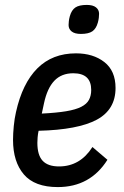

<svg xmlns="http://www.w3.org/2000/svg" viewBox="-20 -749 504 781"><path d="M215 12Q121 12 77 -39.5Q33 -91 33 -180Q33 -205 36 -236Q39 -267 45 -293Q71 -410 132 -471Q193 -532 289 -532Q359 -532 404.5 -496.5Q450 -461 450 -391Q450 -303 373.5 -262Q297 -221 137 -217Q134 -203 133 -190Q132 -177 132 -168Q132 -118 153.5 -95Q175 -72 220 -72Q306 -72 356 -151L417 -99Q347 12 215 12ZM278 -451Q230 -451 201 -420.5Q172 -390 159 -329L150 -287Q210 -290 249 -296.5Q288 -303 310.5 -314.5Q333 -326 342 -343Q351 -360 351 -383Q351 -451 278 -451ZM309 -611Q284 -611 271.5 -621Q259 -631 259 -647Q259 -654 260 -663Q261 -672 264 -683Q271 -708 286.5 -718.5Q302 -729 333 -729Q358 -729 370.5 -719Q383 -709 383 -693Q383 -686 382 -677Q381 -668 378 -657Q371 -632 355.5 -621.5Q340 -611 309 -611Z"/></svg>

Font: IBM Plex Sans Cond Medm
Style: Italic
Weight: 500
Width: 3
Italic angle: -11°
Designer: Mike Abbink, Paul van der Laan, Pieter van Rosmalen
Foundry: Bold Monday
Version: Version 1.3